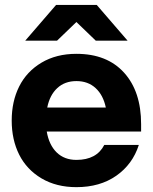

<svg xmlns="http://www.w3.org/2000/svg" viewBox="-20 -752 625 784"><path d="M292 12.2Q210 12.2 149.4 -23.7Q88.9 -59.6 58.3 -120.6Q27.8 -181.6 27.8 -259.8Q27.8 -337.9 58.3 -398.9Q88.9 -460 149.4 -496.1Q210 -532.2 292 -532.2Q417 -532.2 486.6 -455.3Q556.2 -378.4 556.2 -245.1V-214.8H170.9Q180.2 -160.2 211.4 -129.6Q242.7 -99.1 292 -99.1Q374.5 -99.1 405.8 -160.2H546.9Q521.5 -81.1 454.8 -34.4Q388.2 12.2 292 12.2ZM83 -585.9 209 -731.9H375L501 -585.9H371.1L292 -662.1L212.9 -585.9ZM172.9 -313H412.1Q401.4 -363.8 370.4 -392.3Q339.4 -420.9 292 -420.9Q244.6 -420.9 213.9 -392.3Q183.1 -363.8 172.9 -313Z"/></svg>

Font: Aspekta 400
Style: Bold
Weight: 700
Designer: Ivo Dolenc
Version: Version 2.000